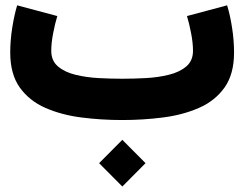

<svg xmlns="http://www.w3.org/2000/svg" viewBox="-20 -447 910 715"><path d="M825.7 -427.2 676.3 -387.2Q684.1 -361.8 691.4 -324.7Q698.7 -287.6 698.7 -257.8Q698.7 -220.7 673.6 -199.5Q648.4 -178.2 608.6 -168.5Q568.8 -158.7 522.9 -156.2Q477.1 -153.8 435.1 -153.8Q393.6 -153.8 347.4 -156.2Q301.3 -158.7 261.2 -168.5Q221.2 -178.2 196 -199.5Q170.9 -220.7 170.9 -257.8Q170.9 -287.6 178.2 -324.7Q185.5 -361.8 193.4 -387.2L43.9 -427.2Q33.2 -391.6 25.6 -344Q18.1 -296.4 18.1 -251.5Q18.1 -170.9 53.7 -121.1Q89.4 -71.3 149.2 -45.2Q209 -19 283.2 -9.5Q357.4 0 435.1 0Q512.7 0 586.9 -9.5Q661.1 -19 720.9 -45.2Q780.8 -71.3 816.2 -121.1Q851.6 -170.9 851.6 -251.5Q851.6 -296.4 844.2 -344Q836.9 -391.6 825.7 -427.2ZM349.1 160.6 435.5 247.6 522 160.6 435.5 73.7Z"/></svg>

Font: Estedad-VF-FD Black
Style: Regular
Weight: 900
Designer: Amin Abedi
Version: Version 4.000